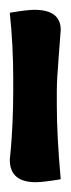

<svg xmlns="http://www.w3.org/2000/svg" viewBox="104 -798 144 392"><g transform="rotate(90 176.0 -602.0)"><path d="M166 -646H194Q258 -646 346 -654Q352 -618 352 -603Q352 -550 306 -550L285 -552Q264 -554 231 -555.5Q198 -557 168 -557H139Q73 -557 6 -550Q0 -586 0 -600Q0 -654 41 -654Q45 -654 94 -650Q143 -646 166 -646Z"/></g></svg>

Font: Overlock
Style: Black
Weight: 900
Designer: Dario Muhafara
Foundry: Dario Manuel Muhafara
Version: Version 1.001